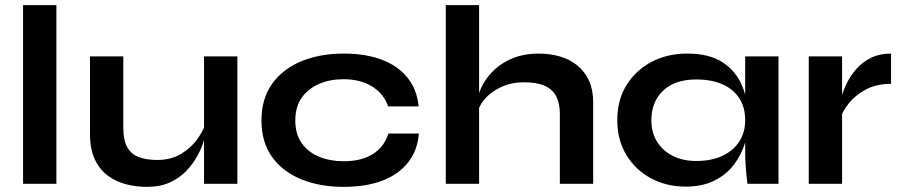

<svg xmlns="http://www.w3.org/2000/svg" viewBox="-20 -717 3516 749"><path d="M70 -697H200V0H70Z M906 0H776V-497H906ZM783 -239 784 -205Q782 -191 774 -164.5Q766 -138 749.5 -108Q733 -78 707 -50.5Q681 -23 643 -5.5Q605 12 553 12Q512 12 472.5 2Q433 -8 401 -31.5Q369 -55 350 -95Q331 -135 331 -196V-497H461V-218Q461 -170 476.5 -142.5Q492 -115 522 -104Q552 -93 593 -93Q647 -93 686 -116.5Q725 -140 749.5 -174Q774 -208 783 -239Z M1614 -196Q1609 -131 1572.5 -84Q1536 -37 1472 -12.5Q1408 12 1320 12Q1228 12 1155.5 -17.5Q1083 -47 1041.5 -104.5Q1000 -162 1000 -247Q1000 -332 1041.5 -390Q1083 -448 1155.5 -478Q1228 -508 1320 -508Q1408 -508 1471 -483.5Q1534 -459 1570.5 -413Q1607 -367 1613 -302H1494Q1477 -352 1431 -380Q1385 -408 1320 -408Q1268 -408 1225.5 -390Q1183 -372 1157.5 -336.5Q1132 -301 1132 -247Q1132 -194 1157 -158.5Q1182 -123 1225 -105.5Q1268 -88 1320 -88Q1390 -88 1434.5 -116Q1479 -144 1495 -196Z M2164 0V-273Q2164 -314 2150 -341Q2136 -368 2105.5 -382Q2075 -396 2024 -396Q1975 -396 1935 -377.5Q1895 -359 1870 -329.5Q1845 -300 1842 -267L1841 -322Q1846 -355 1864 -388Q1882 -421 1912 -448Q1942 -475 1984.5 -491.5Q2027 -508 2080 -508Q2126 -508 2165 -496.5Q2204 -485 2233 -461Q2262 -437 2278 -401.5Q2294 -366 2294 -318V0ZM1719 0V-697H1849V0Z M2654 11Q2580 11 2519.5 -21.5Q2459 -54 2423.5 -112.5Q2388 -171 2388 -248Q2388 -327 2424 -385Q2460 -443 2521.5 -475.5Q2583 -508 2661 -508Q2747 -508 2799.5 -473.5Q2852 -439 2876 -380Q2900 -321 2900 -248Q2900 -204 2886 -158.5Q2872 -113 2843 -74.5Q2814 -36 2767 -12.5Q2720 11 2654 11ZM2696 -89Q2755 -89 2798 -109Q2841 -129 2864 -165Q2887 -201 2887 -248Q2887 -299 2863.5 -334.5Q2840 -370 2797.5 -388.5Q2755 -407 2696 -407Q2613 -407 2567 -363.5Q2521 -320 2521 -248Q2521 -200 2543 -164.5Q2565 -129 2604.5 -109Q2644 -89 2696 -89ZM2887 -497H3017V0H2896Q2896 0 2893.5 -19.5Q2891 -39 2889 -69Q2887 -99 2887 -128Z M3135 -497H3265V0H3135ZM3456 -390Q3400 -390 3359 -368.5Q3318 -347 3293 -316Q3268 -285 3258 -256L3257 -311Q3258 -323 3265 -346.5Q3272 -370 3286 -397.5Q3300 -425 3323 -450.5Q3346 -476 3379 -492Q3412 -508 3456 -508Z"/></svg>

Font: Syne
Style: Bold
Weight: 700
Designer: Lucas Descroix
Foundry: Bonjour Monde
Version: Version 2.200